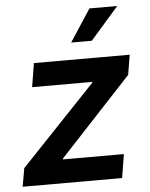

<svg xmlns="http://www.w3.org/2000/svg" viewBox="-54 -805 664 850"><g transform="rotate(-5 278.0 -380.5)"><path d="M12.2 0 26.4 -81.5 358.9 -431.6 359.4 -435.5H92.3L109.4 -541H535.2L520.5 -452.6L200.7 -108.9L200.2 -105H471.2L454.1 0ZM281.7 -617.2 375.5 -760.7H499L373.5 -617.2Z"/></g></svg>

Font: Inter 17pt SemiBold
Style: Italic
Weight: 600
Italic angle: -9.3988°
Version: Version 4.001;git-66647c0bb